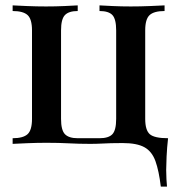

<svg xmlns="http://www.w3.org/2000/svg" viewBox="-20 -535 666 714"><path d="M592 -515V-494Q553 -494 536.5 -479Q520 -464 520 -422V-93Q520 -51 537 -36Q554 -21 605 -21Q601 14 599.5 47Q598 80 598 97Q598 115 599 131.5Q600 148 601 159H578Q571 100 558 64Q545 28 517 12.5Q489 -3 436 -3Q412 -3 393 -2.5Q374 -2 356 -1Q338 0 315 0Q273 0 236 -2Q199 -4 153 -4Q119 -4 82 -2.5Q45 -1 27 0V-21Q66 -21 82.5 -36Q99 -51 99 -93V-422Q99 -464 82.5 -479Q66 -494 27 -494V-515Q45 -514 81 -512.5Q117 -511 151 -511Q186 -511 219.5 -512.5Q253 -514 269 -515V-494Q236 -494 221.5 -479Q207 -464 207 -422V-93Q207 -51 221.5 -36Q236 -21 269 -21H350Q384 -21 398 -36Q412 -51 412 -93V-422Q412 -464 398 -479Q384 -494 350 -494V-515Q367 -514 399.5 -512.5Q432 -511 466 -511Q501 -511 537.5 -512.5Q574 -514 592 -515Z"/></svg>

Font: Playfair Display Medium
Style: Regular
Weight: 500
Designer: Claus Eggers Sørensen
Foundry: Claus Eggers Sørensen
Version: Version 1.203